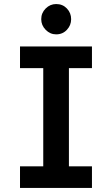

<svg xmlns="http://www.w3.org/2000/svg" viewBox="-20 -930 554 950"><path d="M79 0V-107H194V-593H79V-700H435V-593H321V-107H435V0ZM258 -760Q228 -760 206 -782.5Q184 -805 184 -835Q184 -866 206 -888Q228 -910 258 -910Q290 -910 311 -888Q332 -866 332 -835Q332 -805 311 -782.5Q290 -760 258 -760Z"/></svg>

Font: Inclusive Sans SemiBold
Style: Regular
Weight: 600
Designer: Olivia King
Foundry: Olivia King
Version: Version 2.004